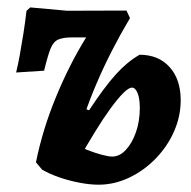

<svg xmlns="http://www.w3.org/2000/svg" viewBox="-20 -490 515 518"><path d="M93.5 -32.4 77 -52.1Q94.6 -139.5 130.4 -226.7Q166.1 -313.9 212.4 -389.1H174.9Q150.7 -389.1 137.3 -383.4Q124 -377.6 116.3 -358.6Q108.7 -339.5 99 -299.3L23.5 -294.4Q29.1 -317.5 33.9 -344.5Q38.7 -371.4 43.4 -401Q48 -430.6 51.5 -460.8L61.7 -470L161.1 -461L321.2 -461.5L330.7 -441.2Q225.2 -263.4 181.9 -93.1ZM189.6 -54.9 179.2 -102.9Q195.8 -93.2 215.9 -85.3Q235.9 -77.5 254.5 -72.5Q273 -67.6 282.7 -67.6Q302.7 -67.6 319.5 -85.6Q336.4 -103.7 346.8 -133.4Q357.2 -163.1 357.2 -198.8Q357.2 -223.6 351.3 -238.6Q345.4 -253.6 335.9 -253.6Q327.2 -253.6 312.3 -238.7Q297.5 -223.8 277.8 -196.9Q258.2 -170 235.9 -133.6Q213.6 -97.3 189.6 -54.9ZM245.9 8.3Q221.9 8.3 193.4 2.7Q164.9 -2.8 138.4 -12.1Q111.9 -21.5 93.5 -32.4L202.4 -199.2L220.2 -192.4Q261.7 -255.2 292.5 -289.3Q323.4 -323.4 356.6 -342.3Q407.7 -342.3 437.6 -309Q467.5 -275.7 467.5 -220Q467.5 -175.7 449.4 -135.1Q431.4 -94.4 399.9 -62.1Q368.5 -29.8 328.6 -10.8Q288.6 8.3 245.9 8.3Z"/></svg>

Font: Alegreya
Style: Italic
Weight: 400
Italic angle: -7°
Designer: Juan Pablo del Peral
Foundry: Huerta Tipografica
Version: Version 2.009